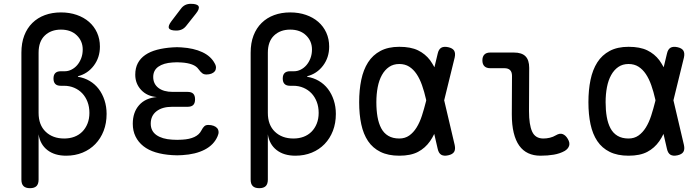

<svg xmlns="http://www.w3.org/2000/svg" viewBox="-20 -805 3640 1005"><path d="M137 180Q114 180 103 169Q92 158 92 135V-529Q92 -580 107 -619Q122 -658 149.5 -685Q177 -712 215 -726Q253 -740 299 -740Q344 -740 381.5 -727Q419 -714 446 -690.5Q473 -667 488 -634Q503 -601 503 -561Q503 -504 471 -461.5Q439 -419 388 -406V-403Q421 -398 449 -381.5Q477 -365 496.5 -339.5Q516 -314 527 -280.5Q538 -247 538 -209Q538 -160 522.5 -120Q507 -80 479 -51Q451 -22 412 -6Q373 10 326 10Q266 10 228 -19.5Q190 -49 182 -102V135Q182 158 171 169Q160 180 137 180ZM298 -432H319Q337 -432 354 -440.5Q371 -449 384 -464Q397 -479 405 -500Q413 -521 413 -546Q413 -590 382 -620Q351 -650 299 -650Q247 -650 214.5 -619Q182 -588 182 -529V-214Q182 -151 219 -115.5Q256 -80 316 -80Q345 -80 369 -89Q393 -98 410.5 -115.5Q428 -133 438 -158Q448 -183 448 -214Q448 -246 438 -272Q428 -298 410.5 -316.5Q393 -335 368.5 -345.5Q344 -356 315 -356H298Q279 -356 269.5 -365.5Q260 -375 260 -394Q260 -413 269.5 -422.5Q279 -432 298 -432Z M1104 -473Q1111 -461 1110.5 -450Q1110 -439 1104 -431.5Q1098 -424 1086.5 -419.5Q1075 -415 1059 -415Q1054 -415 1049 -416.5Q1044 -418 1039.5 -421Q1035 -424 1030 -429.5Q1025 -435 1019 -443Q1008 -459 985 -467.5Q962 -476 930 -478Q918 -479 906.5 -479Q895 -479 883 -478Q836 -475 809 -456Q782 -437 782 -402Q782 -366 809 -345Q836 -324 884 -324H962Q982 -324 991.5 -314.5Q1001 -305 1001 -285Q1001 -265 991.5 -255.5Q982 -246 962 -246H881Q829 -246 799 -222.5Q769 -199 769 -158Q769 -119 799 -98Q829 -77 881 -74Q894 -73 907.5 -73Q921 -73 934 -74Q972 -76 997.5 -88Q1023 -100 1034 -122Q1038 -130 1042 -135.5Q1046 -141 1050 -144.5Q1054 -148 1059 -149.5Q1064 -151 1070 -151Q1086 -151 1098 -146.5Q1110 -142 1116.5 -134.5Q1123 -127 1124 -116Q1125 -105 1119 -92Q1100 -47 1052 -22Q1004 3 934 7Q921 8 907.5 8Q894 8 881 7Q833 4 795 -7.5Q757 -19 730.5 -40Q704 -61 689.5 -90.5Q675 -120 675 -157Q675 -217 708 -254.5Q741 -292 801 -297Q750 -301 719 -334Q688 -367 688 -414Q688 -449 701.5 -474.5Q715 -500 740.5 -517.5Q766 -535 802 -544.5Q838 -554 883 -557Q895 -558 906.5 -558Q918 -558 930 -557Q994 -553 1039 -532Q1084 -511 1104 -473ZM955 -670Q945 -657 932 -651Q919 -645 903 -645Q871 -645 864.5 -657Q858 -669 878 -695L926 -758Q936 -772 949 -778.5Q962 -785 979 -785Q1013 -785 1019.5 -772Q1026 -759 1005 -733Z M1337 180Q1314 180 1303 169Q1292 158 1292 135V-529Q1292 -580 1307 -619Q1322 -658 1349.5 -685Q1377 -712 1415 -726Q1453 -740 1499 -740Q1544 -740 1581.5 -727Q1619 -714 1646 -690.5Q1673 -667 1688 -634Q1703 -601 1703 -561Q1703 -504 1671 -461.5Q1639 -419 1588 -406V-403Q1621 -398 1649 -381.5Q1677 -365 1696.5 -339.5Q1716 -314 1727 -280.5Q1738 -247 1738 -209Q1738 -160 1722.5 -120Q1707 -80 1679 -51Q1651 -22 1612 -6Q1573 10 1526 10Q1466 10 1428 -19.5Q1390 -49 1382 -102V135Q1382 158 1371 169Q1360 180 1337 180ZM1498 -432H1519Q1537 -432 1554 -440.5Q1571 -449 1584 -464Q1597 -479 1605 -500Q1613 -521 1613 -546Q1613 -590 1582 -620Q1551 -650 1499 -650Q1447 -650 1414.5 -619Q1382 -588 1382 -529V-214Q1382 -151 1419 -115.5Q1456 -80 1516 -80Q1545 -80 1569 -89Q1593 -98 1610.5 -115.5Q1628 -133 1638 -158Q1648 -183 1648 -214Q1648 -246 1638 -272Q1628 -298 1610.5 -316.5Q1593 -335 1568.5 -345.5Q1544 -356 1515 -356H1498Q1479 -356 1469.5 -365.5Q1460 -375 1460 -394Q1460 -413 1469.5 -422.5Q1479 -432 1498 -432Z M2360 -46Q2365 -23 2357 -10Q2349 3 2326 8Q2303 13 2289.5 5Q2276 -3 2271 -26L2253 -104Q2243 -83 2231 -66Q2206 -30 2168 -10Q2130 10 2070 10Q2012 10 1971.5 -10Q1931 -30 1906.5 -66.5Q1882 -103 1871 -154.5Q1860 -206 1860 -270Q1860 -334 1871 -387Q1882 -440 1906.5 -478.5Q1931 -517 1971.5 -538.5Q2012 -560 2070 -560Q2130 -560 2168 -541.5Q2206 -523 2231 -490Q2243 -473 2254 -453L2271 -524Q2276 -547 2289.5 -555Q2303 -563 2326 -558Q2349 -553 2357 -540Q2365 -527 2360 -504L2305 -280ZM2211 -280 2210 -285Q2201 -325 2189 -359Q2177 -393 2160.5 -417.5Q2144 -442 2122 -456Q2100 -470 2070 -470Q2039 -470 2016.5 -454.5Q1994 -439 1979 -412Q1964 -385 1957 -348.5Q1950 -312 1950 -270Q1950 -228 1956 -193.5Q1962 -159 1975.5 -133.5Q1989 -108 2012.5 -94Q2036 -80 2070 -80Q2100 -80 2122 -95.5Q2144 -111 2160.5 -137.5Q2177 -164 2188.5 -199.5Q2200 -235 2210 -275Z M2749 -224Q2749 -152 2765.5 -116Q2782 -80 2824 -80Q2841 -80 2858 -84Q2875 -88 2890 -97Q2910 -109 2925.5 -103Q2941 -97 2952 -78Q2964 -58 2959 -42Q2954 -26 2936 -15Q2911 -1 2879 4.5Q2847 10 2809 10Q2773 10 2745 -3Q2717 -16 2698 -42.5Q2679 -69 2669 -110Q2659 -151 2659 -207L2660 -408Q2660 -428 2650 -438Q2640 -448 2620 -448H2546Q2526 -448 2515.5 -458.5Q2505 -469 2505 -489Q2505 -509 2515.5 -519.5Q2526 -530 2546 -530H2670Q2711 -530 2730.5 -510.5Q2750 -491 2750 -450Z M3560 -46Q3565 -23 3557 -10Q3549 3 3526 8Q3503 13 3489.5 5Q3476 -3 3471 -26L3453 -104Q3443 -83 3431 -66Q3406 -30 3368 -10Q3330 10 3270 10Q3212 10 3171.5 -10Q3131 -30 3106.5 -66.5Q3082 -103 3071 -154.5Q3060 -206 3060 -270Q3060 -334 3071 -387Q3082 -440 3106.5 -478.5Q3131 -517 3171.5 -538.5Q3212 -560 3270 -560Q3330 -560 3368 -541.5Q3406 -523 3431 -490Q3443 -473 3454 -453L3471 -524Q3476 -547 3489.5 -555Q3503 -563 3526 -558Q3549 -553 3557 -540Q3565 -527 3560 -504L3505 -280ZM3411 -280 3410 -285Q3401 -325 3389 -359Q3377 -393 3360.5 -417.5Q3344 -442 3322 -456Q3300 -470 3270 -470Q3239 -470 3216.5 -454.5Q3194 -439 3179 -412Q3164 -385 3157 -348.5Q3150 -312 3150 -270Q3150 -228 3156 -193.5Q3162 -159 3175.5 -133.5Q3189 -108 3212.5 -94Q3236 -80 3270 -80Q3300 -80 3322 -95.5Q3344 -111 3360.5 -137.5Q3377 -164 3388.5 -199.5Q3400 -235 3410 -275Z"/></svg>

Font: Maple Mono NF
Style: Regular
Weight: 400
Monospace: yes
Designer: subframe7536
Version: Version 7.000